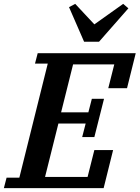

<svg xmlns="http://www.w3.org/2000/svg" viewBox="-50 -973 722 993"><path d="M-16 -54H50L197 -644H131L145 -698H652L607 -517H510L541 -640H328L266 -392H407L425 -462H488L438 -264H375L393 -334H252L183 -58H403L438 -197H535L486 0H-30ZM307 -936 339 -953 438 -847 587 -953 614 -930 462 -757H385Z"/></svg>

Font: IBM Plex Serif SmBld
Style: Italic
Weight: 600
Italic angle: -14°
Designer: Mike Abbink, Paul van der Laan, Pieter van Rosmalen
Foundry: Bold Monday
Version: Version 3.001